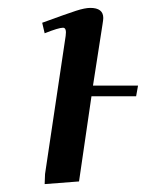

<svg xmlns="http://www.w3.org/2000/svg" viewBox="-20 -464 385 491"><path d="M87.9 -405.8Q151.9 -429.2 174.6 -436.5Q197.3 -443.8 210.9 -443.8Q244.1 -443.8 244.1 -418Q244.1 -413.6 242.2 -401.9L217.8 -245.1H333L328.1 -217.8H213.9L182.1 0L94.2 6.8L95.2 -19L147.9 -372.1Q150.9 -393.1 141.1 -393.1Q129.9 -393.1 94.2 -378.9Z"/></svg>

Font: Dehuti Alt
Style: Bold-Italic
Weight: 700
Version: Version 1.2